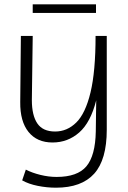

<svg xmlns="http://www.w3.org/2000/svg" viewBox="-20 -662 595 892"><path d="M240 210Q198 210 155.5 201.5Q113 193 83 176L100 126Q129 141 167.5 150.5Q206 160 243 160Q340 160 381.5 110.5Q423 61 425 -51L427 -196Q401 -93 348 -46.5Q295 0 224 0Q152 0 112.5 -49Q73 -98 74 -188L77 -495H132L128 -197Q128 -126 153.5 -88.5Q179 -51 236 -51Q292 -51 334.5 -93Q377 -135 400.5 -232.5Q424 -330 424 -495H476V-59Q476 80 417.5 145Q359 210 240 210ZM132 -642H426V-602H132Z"/></svg>

Font: Livvic Light
Style: Regular
Weight: 300
Designer: Jacques Le Bailly, Baron von Fonthausen
Version: Version 1.001; ttfautohint (v1.8.2)